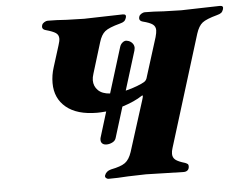

<svg xmlns="http://www.w3.org/2000/svg" viewBox="-49 -714 979 776"><g transform="rotate(-5 441.0 -326.0)"><path d="M881 -639Q878 -630 872.5 -625.5Q867 -621 855 -618Q811 -606 795 -593.5Q779 -581 769 -550L629 -98Q625 -86 625 -75Q625 -60 636 -51Q647 -42 675 -34Q682 -31 685 -28.5Q688 -26 688 -20Q688 -9 682 -3.5Q676 2 666 2Q643 2 587 0Q531 -2 513 -2Q494 -2 440 0Q398 3 361 3Q355 3 350.5 -1.5Q346 -6 348 -12Q354 -29 374 -34Q415 -42 432 -54.5Q449 -67 459 -97L524 -302Q528 -315 528 -318.5Q528 -322 524 -320Q493 -299 442 -283L404 -160Q401 -148 389 -142Q377 -136 365 -136Q354 -136 348 -141.5Q342 -147 342 -156Q342 -162 343 -165L375 -269Q351 -267 339 -267Q257 -267 213 -303.5Q169 -340 169 -402Q169 -434 179 -465L206 -551Q212 -569 212 -579Q212 -594 200.5 -602Q189 -610 160 -618Q142 -623 148 -640Q150 -646 157.5 -650.5Q165 -655 171 -655Q207 -655 248 -652Q300 -650 319 -650L395 -652Q453 -654 476 -654Q492 -654 487 -639Q484 -630 478.5 -625.5Q473 -621 461 -618Q416 -606 400 -593Q384 -580 375 -550L337 -426Q332 -411 332 -399Q332 -375 348.5 -358.5Q365 -342 397 -340L454 -524Q457 -534 464.5 -540.5Q472 -547 480 -547L485 -546Q496 -544 504 -535.5Q512 -527 512 -515Q512 -512 510 -504L461 -346Q486 -352 508 -360.5Q530 -369 539 -375Q548 -381 551 -395L600 -551Q605 -569 605 -579Q605 -594 593.5 -602.5Q582 -611 554 -618Q536 -623 542 -640Q544 -646 551.5 -650.5Q559 -655 565 -655Q601 -655 642 -652Q694 -650 713 -650L789 -652Q847 -654 870 -654Q886 -654 881 -639Z"/></g></svg>

Font: EB Garamond ExtraBold
Style: Italic
Weight: 800
Italic angle: -17.2°
Designer: Georg Duffner and Octavio Pardo
Foundry: Georg Duffner
Version: Version 1.000